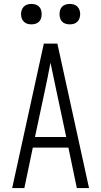

<svg xmlns="http://www.w3.org/2000/svg" viewBox="-20 -957 515 977"><path d="M42 0 203 -735H272L433 0H371L328 -206H147L104 0ZM317 -260 268 -490Q260 -527 252.5 -564Q245 -601 237 -638Q230 -601 222.5 -564Q215 -527 207 -490L158 -260ZM335 -833Q325 -833 314.5 -836Q304 -839 296.5 -846.5Q289 -854 286 -864Q283 -874 283 -885Q283 -896 286 -906Q289 -916 296.5 -923.5Q304 -931 314.5 -934Q325 -937 335 -937Q346 -937 356 -934Q366 -931 373.5 -923.5Q381 -916 384.5 -906Q388 -896 388 -885Q388 -874 384.5 -864Q381 -854 373.5 -846.5Q366 -839 356 -836Q346 -833 335 -833ZM140 -833Q129 -833 119 -836Q109 -839 101.5 -846.5Q94 -854 90.5 -864Q87 -874 87 -885Q87 -896 90.5 -906Q94 -916 101.5 -923.5Q109 -931 119 -934Q129 -937 140 -937Q150 -937 160.5 -934Q171 -931 178.5 -923.5Q186 -916 189 -906Q192 -896 192 -885Q192 -874 189 -864Q186 -854 178.5 -846.5Q171 -839 160.5 -836Q150 -833 140 -833Z"/></svg>

Font: Iosevka QP Light
Style: Regular
Weight: 300
Designer: Belleve Invis
Foundry: Belleve Invis
Version: Version 20.0.0; ttfautohint (v1.8.4)